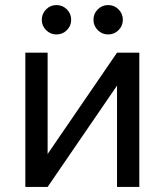

<svg xmlns="http://www.w3.org/2000/svg" viewBox="-20 -738 650 758"><path d="M80 0V-530H168V-130L442 -530H530V0H442V-400L168 0ZM203 -602Q179 -602 162 -619Q145 -636 145 -660Q145 -684 162 -701Q179 -718 203 -718Q227 -718 244 -701Q261 -684 261 -660Q261 -636 244 -619Q227 -602 203 -602ZM407 -602Q383 -602 366 -619Q349 -636 349 -660Q349 -684 366 -701Q383 -718 407 -718Q431 -718 448 -701Q465 -684 465 -660Q465 -636 448 -619Q431 -602 407 -602Z"/></svg>

Font: Golos Text
Style: Regular
Weight: 400
Designer: A.Korolkova, Vitaly Kuzmin
Foundry: ParaType Ltd
Version: Version 2.004